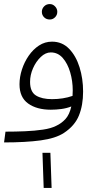

<svg xmlns="http://www.w3.org/2000/svg" viewBox="-20 -696 479 945"><path d="M0 5 7 -48Q55 -48 103 -50Q151 -52 191.5 -58Q232 -64 257 -77Q283 -89 302.5 -110.5Q322 -132 331 -172Q308 -163 282 -159.5Q256 -156 230 -156Q161 -156 118.5 -186.5Q76 -217 76 -281Q76 -317 88 -354Q100 -391 121.5 -422Q143 -453 172 -472Q201 -491 236 -491Q286 -491 320 -456Q354 -421 371.5 -365Q389 -309 389 -245Q389 -178 368.5 -127.5Q348 -77 295 -42Q254 -15 180 -5Q106 5 0 5ZM128 -293Q128 -244 157 -226Q186 -208 236 -208Q291 -208 337 -224Q338 -237 338 -251Q338 -297 325.5 -340Q313 -383 289 -410.5Q265 -438 230 -438Q204 -438 180.5 -415.5Q157 -393 142.5 -360Q128 -327 128 -293ZM225 -600Q208 -600 197 -611Q186 -622 186 -638Q186 -653 197 -664.5Q208 -676 225 -676Q240 -676 251 -664.5Q262 -653 262 -638Q262 -622 251 -611Q240 -600 225 -600ZM195 229 189 56H228L234 229Z"/></svg>

Font: Noto Sans Arabic UI Lt
Style: Regular
Weight: 300
Designer: Monotype Design Team, Nadine Chahine and Nizar Qandah
Foundry: Monotype Imaging Inc.
Version: Version 2.010; ttfautohint (v1.8.4.7-5d5b)